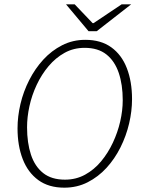

<svg xmlns="http://www.w3.org/2000/svg" viewBox="-20 -855 658 887"><path d="M277 12Q205 12 157 -23Q109 -58 85 -120Q61 -182 61 -262Q61 -317 74.5 -374.5Q88 -432 115 -485Q142 -538 180 -579.5Q218 -621 267 -646Q316 -671 374 -671Q446 -671 494 -636.5Q542 -602 566 -540Q590 -478 590 -397Q590 -342 576.5 -284.5Q563 -227 536.5 -174Q510 -121 472 -79.5Q434 -38 385 -13Q336 12 277 12ZM280 -25Q331 -25 373 -48Q415 -71 447 -109.5Q479 -148 501.5 -196Q524 -244 535.5 -294.5Q547 -345 547 -392Q547 -464 528.5 -518.5Q510 -573 471.5 -603.5Q433 -634 371 -634Q320 -634 278.5 -611Q237 -588 204.5 -549.5Q172 -511 149.5 -463Q127 -415 116 -364.5Q105 -314 105 -267Q105 -195 123 -140.5Q141 -86 179.5 -55.5Q218 -25 280 -25ZM389 -711 285 -835H325L408 -748H412L542 -835H586L427 -711Z"/></svg>

Font: Source Sans 3 ExtraLight Light
Style: Italic
Weight: 300
Italic angle: -11°
Version: Version 3.052;hotconv 1.1.0;makeotfexe 2.6.0